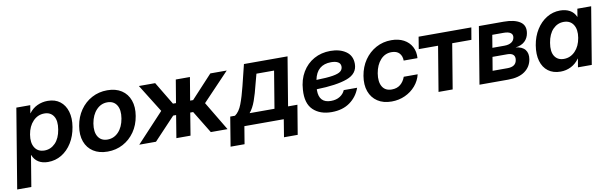

<svg xmlns="http://www.w3.org/2000/svg" viewBox="-70 -1027 5429 1711"><g transform="rotate(-10 2644.5 -171.0)"><path d="M-22.5 204.1 96.7 -515.6H222.7L210.9 -444.3H212.4Q243.2 -485.4 287.1 -505.9Q331.1 -526.4 381.3 -526.4Q447.8 -526.4 492.2 -492.4Q536.6 -458.5 554.7 -397.9Q572.8 -337.4 559.6 -258.3Q546.4 -177.7 508.5 -117.2Q470.7 -56.6 415 -22.9Q359.4 10.7 292 10.7Q241.2 10.7 205.6 -11.5Q169.9 -33.7 153.3 -77.1H151.9L105.5 204.1ZM278.3 -95.7Q334.5 -95.7 376 -137.7Q417.5 -179.7 430.2 -258.3Q443.4 -336.4 416 -378.7Q388.7 -420.9 332.5 -420.9Q273.4 -420.9 230.5 -376.5Q187.5 -332 175.3 -258.3Q163.1 -184.1 191.4 -139.9Q219.7 -95.7 278.3 -95.7Z M831.1 11.7Q754.9 11.7 702.6 -22Q650.4 -55.7 628.2 -116.2Q606 -176.8 619.6 -257.3Q632.8 -337.4 675 -398.4Q717.3 -459.5 780.8 -493.4Q844.2 -527.3 920.4 -527.3Q997.1 -527.3 1049.1 -493.4Q1101.1 -459.5 1123 -398.4Q1145 -337.4 1131.3 -257.3Q1118.2 -177.2 1076.2 -116.7Q1034.2 -56.2 970.9 -22.2Q907.7 11.7 831.1 11.7ZM848.6 -94.2Q906.7 -94.2 948.2 -137.9Q989.7 -181.6 1002.4 -257.3Q1015.1 -333.5 987.8 -377.4Q960.4 -421.4 902.8 -421.4Q845.2 -421.4 803.5 -377.4Q761.7 -333.5 748.5 -257.3Q736.3 -181.2 763.7 -137.7Q791 -94.2 848.6 -94.2Z M1118.2 0 1363.3 -262.7 1205.6 -515.6H1353L1477.5 -308.1H1504.9L1539.6 -515.6H1667.5L1632.8 -308.1H1659.7L1852.1 -515.6H2000.5L1759.8 -262.7L1917 0H1765.6L1641.6 -203.1H1615.2L1582 0H1454.1L1487.3 -203.1H1460.9L1269.5 0Z M1916.5 158.7 1960 -106H2002.9Q2042.5 -132.8 2067.1 -197.8Q2091.8 -262.7 2114.3 -354L2161.6 -545.9H2556.2L2483.4 -106H2567.9L2523.9 158.7H2399.9L2425.8 0H2069.3L2043 158.7ZM2135.3 -106H2360.4L2416 -441.9H2256.3L2232.9 -354Q2211.9 -267.6 2189.7 -205.8Q2167.5 -144 2135.3 -106Z M2858.9 11.7Q2752.9 11.7 2691.7 -47.1Q2630.4 -106 2639.2 -228Q2644.5 -319.3 2684.8 -386.7Q2725.1 -454.1 2791 -490.7Q2856.9 -527.3 2939.9 -527.3Q3024.4 -527.3 3079.8 -489Q3135.3 -450.7 3135.3 -376.5Q3135.3 -287.1 3038.3 -251.7Q2941.4 -216.3 2762.2 -211.9Q2761.7 -207.5 2761.7 -202.1Q2761.7 -87.4 2868.7 -87.4Q2917.5 -87.4 2950.4 -108.4Q2983.4 -129.4 2997.1 -162.6H3118.2Q3090.8 -84.5 3024.4 -36.4Q2958 11.7 2858.9 11.7ZM2773.4 -294.4Q2870.6 -296.4 2922.6 -305.2Q2974.6 -314 2994.4 -330.8Q3014.2 -347.7 3014.2 -373Q3014.2 -400.4 2991.5 -413.8Q2968.8 -427.2 2928.7 -427.2Q2799.8 -427.2 2773.4 -294.4Z M3401.4 11.7Q3325.7 11.7 3274.2 -22.5Q3222.7 -56.6 3200.9 -117.2Q3179.2 -177.7 3192.4 -257.3Q3205.6 -336.9 3247.3 -397.7Q3289.1 -458.5 3352.1 -492.9Q3415 -527.3 3490.7 -527.3Q3556.2 -527.3 3603.3 -502Q3650.4 -476.6 3674.3 -431.9Q3698.2 -387.2 3693.8 -329.1H3568.8Q3568.8 -370.1 3545.2 -396Q3521.5 -421.9 3474.6 -421.9Q3415.5 -421.9 3374.8 -377.2Q3334 -332.5 3321.3 -257.3Q3309.1 -182.1 3335.2 -137.9Q3361.3 -93.8 3420.4 -93.8Q3467.8 -93.8 3498.5 -119.1Q3529.3 -144.5 3544.4 -187H3670.4Q3656.7 -129.9 3618.2 -85Q3579.6 -40 3523.4 -14.2Q3467.3 11.7 3401.4 11.7Z M3826.2 0 3893.6 -406.2H3718.8L3736.8 -515.6H4213.9L4195.3 -406.2H4021.5L3954.1 0Z M4196.8 0 4282.2 -515.6H4506.3Q4603 -515.6 4653.8 -482.2Q4704.6 -448.7 4692.9 -379.4Q4685.5 -335 4655.5 -306.6Q4625.5 -278.3 4572.3 -271Q4630.9 -265.1 4656.7 -232.2Q4682.6 -199.2 4673.8 -146Q4662.6 -78.6 4607.4 -39.3Q4552.2 0 4456.5 0ZM4333.5 -101.6H4468.3Q4543.9 -101.6 4553.2 -160.2Q4558.6 -191.4 4541.7 -207.8Q4524.9 -224.1 4488.8 -224.1H4354ZM4367.2 -303.7H4476.1Q4515.1 -303.7 4539.1 -319.1Q4563 -334.5 4567.4 -362.8Q4571.8 -389.2 4551.5 -403.6Q4531.2 -418 4490.2 -418H4386.2Z M4930.2 10.7Q4862.8 10.7 4818.1 -22.9Q4773.4 -56.6 4755.9 -117.2Q4738.3 -177.7 4751.5 -258.3Q4764.6 -337.4 4802.7 -397.9Q4840.8 -458.5 4896.5 -492.4Q4952.1 -526.4 5018.1 -526.4Q5068.4 -526.4 5105.5 -505.9Q5142.6 -485.4 5160.2 -444.3H5161.6L5173.3 -515.6H5298.3L5212.9 0H5087.9L5101.1 -77.1H5099.6Q5068.8 -33.7 5024.7 -11.5Q4980.5 10.7 4930.2 10.7ZM4978.5 -95.7Q5037.6 -95.7 5080.6 -139.9Q5123.5 -184.1 5135.7 -258.3Q5147.9 -332 5119.6 -376.5Q5091.3 -420.9 5032.2 -420.9Q4976.1 -420.9 4934.8 -378.7Q4893.6 -336.4 4880.9 -258.3Q4867.7 -179.7 4895 -137.7Q4922.4 -95.7 4978.5 -95.7Z"/></g></svg>

Font: Inter Display Semi Bold
Style: Italic
Weight: 600
Italic angle: -9.39999°
Designer: Rasmus Andersson
Foundry: rsms
Version: Version 4.000;git-4fc901f